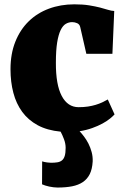

<svg xmlns="http://www.w3.org/2000/svg" viewBox="-20 -590 566 874"><path d="M171.9 144.5Q182.1 147.9 194.3 149.4Q206.5 150.9 211.9 150.9H212.4Q228.5 150.9 241 148.9Q253.4 147 262 140.1Q270.5 133.3 274.7 119.6Q278.8 106 278.8 83Q278.8 63.5 271.2 43.5Q263.7 23.4 255.9 9.3Q194.8 3.4 151.6 -20Q108.4 -43.5 81.1 -80.8Q53.7 -118.2 40.8 -167.5Q27.8 -216.8 27.8 -274.9Q27.8 -345.2 49.8 -400.1Q71.8 -455.1 110.6 -492.9Q149.4 -530.8 202.6 -550.5Q255.9 -570.3 318.4 -570.3Q357.4 -570.3 385.7 -565.7Q414.1 -561 435.1 -555.7Q456.1 -550.3 471.4 -545.4Q486.8 -540.5 500 -540L491.7 -345.2H373L345.2 -466.8Q342.3 -479.5 331.3 -484.4Q320.3 -489.3 308.6 -489.3Q293 -489.3 279.5 -481.4Q266.1 -473.6 256.1 -453.1Q246.1 -432.6 240.2 -396.7Q234.4 -360.8 234.4 -304.2Q233.9 -204.6 261 -153.3Q288.1 -102.1 337.9 -102.1Q361.3 -102.1 380.4 -105Q399.4 -107.9 415.5 -112.8Q431.6 -117.7 445.3 -124Q459 -130.4 470.7 -137.2L501.5 -69.3Q494.6 -61.5 481 -50.3Q467.3 -39.1 446.8 -27.8Q426.3 -16.6 399.9 -7.1Q373.5 2.4 342.3 7.3Q351.6 17.1 362.5 31.5Q373.5 45.9 382.6 63.7Q391.6 81.5 397.2 102.3Q402.8 123 401.9 145Q399.9 179.7 388.7 202.4Q377.4 225.1 357.2 238.8Q336.9 252.4 308.1 258.1Q279.3 263.7 242.2 263.7H241.7Q233.4 263.7 223.6 262.5Q213.9 261.2 204.3 259.3Q194.8 257.3 186.3 254.6Q177.7 252 171.4 249L171.9 144.5Z"/></svg>

Font: Merriweather UltraBold
Style: Regular
Weight: 900
Designer: Eben Sorkin ( sorkintype@gmail.com )
Foundry: Eben Sorkin
Version: Version 1.570; ttfautohint (v1.3) -l 8 -r 32 -G 0 -x 0 -H 60